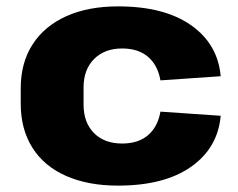

<svg xmlns="http://www.w3.org/2000/svg" viewBox="-20 -571 745 602"><path d="M350 11Q256 11 187 -19.5Q118 -50 81.5 -108Q45 -166 45 -246V-294Q45 -374 82 -431.5Q119 -489 187.5 -520Q256 -551 350 -551Q495 -551 579 -492Q663 -433 672 -332L483 -319Q475 -366 444.5 -392.5Q414 -419 363 -419Q308 -419 275 -386Q242 -353 242 -297V-243Q242 -187 274.5 -154Q307 -121 363 -121Q414 -121 444.5 -147.5Q475 -174 483 -221L672 -208Q663 -107 579 -48Q495 11 350 11Z"/></svg>

Font: Pathway Extreme 8pt Thin 12pt ExtraBold
Style: Regular
Weight: 800
Version: Version 1.001;gftools[0.9.26]